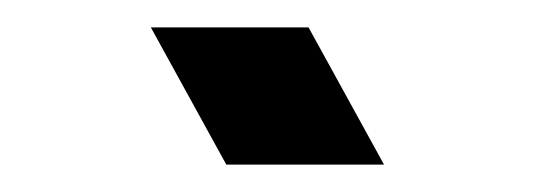

<svg xmlns="http://www.w3.org/2000/svg" viewBox="-20 -830 391 140"><path d="M260 -710 205 -810H90L145 -710Z"/></svg>

Font: Grotesk 03
Style: Bold
Weight: 500
Designer: Frank Adebiaye, contributions by Jérémy Landes, Ariel Martín Pérez
Foundry: Velvetyne Type Foundry
Version: Version 3.000;Glyphs 3.1.2 (3150)